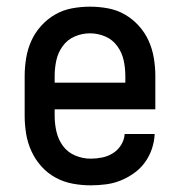

<svg xmlns="http://www.w3.org/2000/svg" viewBox="-20 -548 540 576"><path d="M252 8Q225 8 198 3Q171 -2 147 -15Q123 -28 104.5 -48.5Q86 -69 74.5 -94Q63 -119 58.5 -146Q54 -173 54 -200V-320Q54 -347 58.5 -374Q63 -401 74 -425.5Q85 -450 103.5 -470.5Q122 -491 145.5 -504.5Q169 -518 196 -523Q223 -528 250 -528Q277 -528 304 -523Q331 -518 354.5 -504.5Q378 -491 396.5 -470.5Q415 -450 426 -425.5Q437 -401 441.5 -374Q446 -347 446 -320V-220H144V-200Q144 -176 149.5 -152.5Q155 -129 169 -110Q183 -91 205.5 -81.5Q228 -72 252 -72Q269 -72 286.5 -75.5Q304 -79 319 -88.5Q334 -98 343.5 -113.5Q353 -129 354 -146H444Q443 -123 435.5 -101Q428 -79 414.5 -60.5Q401 -42 382 -28.5Q363 -15 342 -6.5Q321 2 298 5Q275 8 252 8ZM356 -300V-320Q356 -344 351 -367Q346 -390 332 -409.5Q318 -429 296 -438.5Q274 -448 250 -448Q226 -448 204 -438.5Q182 -429 168 -409.5Q154 -390 149 -367Q144 -344 144 -320V-300Z"/></svg>

Font: Iosevka Curly Medium
Style: Regular
Weight: 500
Monospace: yes
Designer: Belleve Invis
Foundry: Belleve Invis
Version: Version 22.1.2; ttfautohint (v1.8.4)